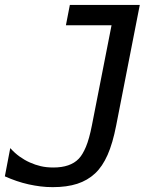

<svg xmlns="http://www.w3.org/2000/svg" viewBox="-32 -749 654 783"><path d="M183.1 14.2Q156.7 14.2 133.3 11.2Q109.9 8.3 85 2.9Q59.1 -2.9 35.6 -11Q12.2 -19 -12.2 -29.8L9.8 -145Q28.3 -124.5 48.1 -110.4Q67.9 -96.2 89.8 -86.4Q111.3 -76.7 134.3 -71.3Q157.2 -65.9 185.5 -65.9Q254.9 -65.9 289.1 -101.6Q304.7 -117.7 318.4 -150.1Q332 -182.6 342.8 -237.8L422.9 -646H236.8L252.9 -729H538.1L441.9 -237.8Q427.7 -164.6 406.7 -117.2Q385.7 -69.8 356 -42Q325.2 -13.2 283 0.5Q240.7 14.2 183.1 14.2Z"/></svg>

Font: Hack
Style: Italic
Weight: 400
Italic angle: -11°
Monospace: yes
Designer: Christopher Simpkins
Foundry: Christopher Simpkins
Version: Version 2.019; ttfautohint (v1.4.1) -l 4 -r 80 -G 350 -x 0 -